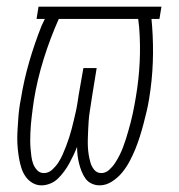

<svg xmlns="http://www.w3.org/2000/svg" viewBox="-20 -550 540 578"><path d="M280 8Q267 8 255.5 2.5Q244 -3 237 -13Q230 -23 225.5 -34.5Q221 -46 218 -58Q215 -70 213.5 -82.5Q212 -95 212 -108Q207 -95 201 -82.5Q195 -70 188.5 -58Q182 -46 173.5 -34.5Q165 -23 155 -13Q145 -3 131.5 2.5Q118 8 105 8Q90 8 77.5 0.5Q65 -7 57 -18.5Q49 -30 44.5 -44Q40 -58 37.5 -72.5Q35 -87 33.5 -102Q32 -117 32 -132Q32 -147 33 -162Q34 -177 35 -192.5Q36 -208 38 -223Q40 -238 43 -253Q52 -309 68 -364Q84 -419 105 -472L115 -493H90L96 -530H466L460 -493H436L438 -470Q442 -416 440 -362Q438 -308 429 -253Q426 -234 421.5 -215Q417 -196 412 -177Q407 -158 401 -139Q395 -120 387.5 -101.5Q380 -83 370.5 -65Q361 -47 348 -31Q335 -15 317 -3.5Q299 8 280 8ZM285 -29Q298 -29 308.5 -38.5Q319 -48 326.5 -59.5Q334 -71 340 -83Q346 -95 350.5 -107Q355 -119 359 -131.5Q363 -144 366.5 -156.5Q370 -169 373.5 -182Q377 -195 379.5 -207.5Q382 -220 384.5 -232.5Q387 -245 389 -258Q398 -311 400.5 -363Q403 -415 399 -467L396 -493H157Q131 -435 111.5 -372.5Q92 -310 82 -248Q80 -235 78.5 -223Q77 -211 75.5 -199Q74 -187 73 -175Q72 -163 71.5 -150.5Q71 -138 71 -126Q71 -114 72 -102.5Q73 -91 74.5 -79Q76 -67 80 -56.5Q84 -46 92 -37.5Q100 -29 112 -29Q126 -29 137 -39Q148 -49 155.5 -60.5Q163 -72 168.5 -84.5Q174 -97 179 -110Q184 -123 188 -135.5Q192 -148 195.5 -161Q199 -174 202 -187Q205 -200 208 -213Q211 -226 213 -239Q215 -252 217 -265L231 -345H271L258 -265Q256 -252 254 -239Q252 -226 250 -213Q248 -200 247 -187Q246 -174 245.5 -161Q245 -148 244.5 -135Q244 -122 244.5 -109.5Q245 -97 247 -84.5Q249 -72 252.5 -60Q256 -48 264 -38.5Q272 -29 285 -29Z"/></svg>

Font: Iosevka Curly Slab XLtObl
Style: Regular
Weight: 200
Italic angle: -9°
Monospace: yes
Designer: Belleve Invis
Foundry: Belleve Invis
Version: Version 11.1.0; ttfautohint (v1.8.3)